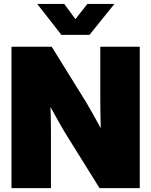

<svg xmlns="http://www.w3.org/2000/svg" viewBox="-20 -968 778 988"><path d="M39.1 0V-727.5H246.1L423.3 -441.9Q436 -421.4 456.5 -384.3Q477.1 -347.2 498.5 -308.1Q497.1 -352.1 496.6 -393.6Q496.1 -435.1 496.1 -460.9V-727.5H699.2V0H492.2L326.7 -265.6Q311 -290.5 288.3 -330.3Q265.6 -370.1 239.7 -417.5Q241.7 -368.2 241.9 -327.9Q242.2 -287.6 242.2 -265.6V0ZM310.5 -947.8 368.2 -869.6 429.7 -947.8H568.4V-947.3L440.4 -788.6H295.9L171.9 -947.3V-947.8Z"/></svg>

Font: Inter Display Black
Style: Regular
Weight: 900
Designer: Rasmus Andersson
Foundry: rsms
Version: Version 4.000;git-a52131595